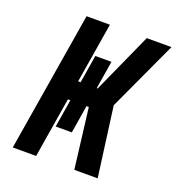

<svg xmlns="http://www.w3.org/2000/svg" viewBox="-133 -842 874 950"><g transform="rotate(20 304.0 -367.5)"><path d="M364 0 325 -317H313L289 -170H204L228 -317H215L163 0H40L161 -735H284L232 -418H245L269 -565H354L330 -418H335L478 -735H608L438 -367L487 0Z"/></g></svg>

Font: Iosevka Heavy Extended
Style: Italic
Weight: 900
Width: 7
Italic angle: -9°
Monospace: yes
Designer: Belleve Invis
Foundry: Belleve Invis
Version: Version 32.5.0; ttfautohint (v1.8.4)